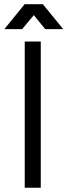

<svg xmlns="http://www.w3.org/2000/svg" viewBox="-20 -886 318 906"><path d="M172.4 -689.9H96.7V0H172.4ZM193.4 -748.5H278.3L182.1 -866.2H96.2L0.5 -748.5H84.5L139.6 -814.5Z"/></svg>

Font: Saysettha
Style: Regular
Weight: 400
Designer: John M. Durdin
Foundry: Lao Script for Windows
Version: Version 2.201